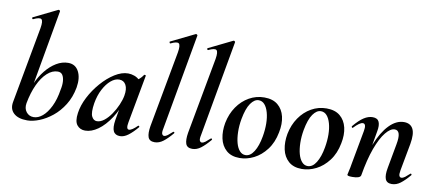

<svg xmlns="http://www.w3.org/2000/svg" viewBox="-67 -976 2814 1240"><g transform="rotate(10 1340.0 -356.0)"><path d="M154 13Q95 13 65.5 -14Q36 -41 44 -87L136 -589Q144 -637 131.5 -647Q119 -657 78 -637Q74 -636 72 -642Q70 -648 74 -649L229 -725Q234 -727 238 -723Q242 -719 241 -717L131 -96Q125 -61 143 -38Q161 -15 191 -15Q221 -15 249.5 -39Q278 -63 300.5 -109Q323 -155 333 -220Q340 -251 338 -276.5Q336 -302 326 -317Q316 -332 295 -332Q259 -332 226 -302Q193 -272 168.5 -219Q144 -166 131 -96L120 -116Q129 -173 151.5 -224.5Q174 -276 205.5 -315Q237 -354 274.5 -376.5Q312 -399 352 -399Q399 -399 421 -357.5Q443 -316 432 -251Q420 -186 389 -136.5Q358 -87 317 -54Q276 -21 233 -4Q190 13 154 13Z M534 13Q500 13 480.5 -11.5Q461 -36 469 -91Q476 -142 503.5 -195.5Q531 -249 571.5 -295.5Q612 -342 657.5 -370.5Q703 -399 745 -399Q765 -399 786 -391.5Q807 -384 822.5 -367.5Q838 -351 840 -324L780 -357Q797 -359 815.5 -373Q834 -387 847 -407Q849 -410 854.5 -408Q860 -406 859 -404L801 -89Q792 -42 812 -42Q822 -42 836 -51.5Q850 -61 866 -77Q869 -80 873 -76Q877 -72 874 -69Q843 -32 815.5 -11.5Q788 9 762 9Q730 9 718.5 -14.5Q707 -38 715 -89L740 -229L761 -246Q737 -164 699 -106Q661 -48 618 -17.5Q575 13 534 13ZM598 -60Q622 -60 646 -79Q670 -98 690.5 -128Q711 -158 725.5 -191.5Q740 -225 745 -253Q753 -298 739 -324Q725 -350 695 -350Q667 -350 640 -327Q613 -304 592 -264Q571 -224 562 -172Q552 -109 564 -84.5Q576 -60 598 -60Z M989 9Q955 9 946 -16Q937 -41 945 -89L1037 -589Q1045 -637 1032.5 -647Q1020 -657 979 -637Q975 -636 973 -642Q971 -648 975 -649L1130 -725Q1135 -727 1139 -723Q1143 -719 1142 -717L1030 -89Q1024 -61 1029 -51.5Q1034 -42 1042 -42Q1053 -42 1066 -52Q1079 -62 1095 -77Q1099 -81 1103 -77Q1107 -73 1103 -69Q1072 -32 1045 -11.5Q1018 9 989 9Z M1236 9Q1202 9 1193 -16Q1184 -41 1192 -89L1284 -589Q1292 -637 1279.5 -647Q1267 -657 1226 -637Q1222 -636 1220 -642Q1218 -648 1222 -649L1377 -725Q1382 -727 1386 -723Q1390 -719 1389 -717L1277 -89Q1271 -61 1276 -51.5Q1281 -42 1289 -42Q1300 -42 1313 -52Q1326 -62 1342 -77Q1346 -81 1350 -77Q1354 -73 1350 -69Q1319 -32 1292 -11.5Q1265 9 1236 9Z M1547 14Q1492 14 1459.5 -15Q1427 -44 1417 -91Q1407 -138 1417 -193Q1429 -254 1461 -300.5Q1493 -347 1539 -373Q1585 -399 1638 -399Q1694 -399 1727 -371.5Q1760 -344 1771 -297.5Q1782 -251 1770 -193Q1757 -125 1721.5 -78.5Q1686 -32 1640 -9Q1594 14 1547 14ZM1581 -11Q1613 -11 1636.5 -48.5Q1660 -86 1671 -149Q1679 -194 1678.5 -234.5Q1678 -275 1669 -307Q1660 -339 1644 -357Q1628 -375 1605 -375Q1577 -375 1553 -341Q1529 -307 1516 -236Q1508 -191 1509 -150Q1510 -109 1518.5 -78Q1527 -47 1543 -29Q1559 -11 1581 -11Z M1955 14Q1900 14 1867.5 -15Q1835 -44 1825 -91Q1815 -138 1825 -193Q1837 -254 1869 -300.5Q1901 -347 1947 -373Q1993 -399 2046 -399Q2102 -399 2135 -371.5Q2168 -344 2179 -297.5Q2190 -251 2178 -193Q2165 -125 2129.5 -78.5Q2094 -32 2048 -9Q2002 14 1955 14ZM1989 -11Q2021 -11 2044.5 -48.5Q2068 -86 2079 -149Q2087 -194 2086.5 -234.5Q2086 -275 2077 -307Q2068 -339 2052 -357Q2036 -375 2013 -375Q1985 -375 1961 -341Q1937 -307 1924 -236Q1916 -191 1917 -150Q1918 -109 1926.5 -78Q1935 -47 1951 -29Q1967 -11 1989 -11Z M2544 9Q2511 9 2501.5 -16Q2492 -41 2501 -89L2530 -248Q2548 -342 2503 -342Q2475 -342 2444 -304Q2413 -266 2386 -192.5Q2359 -119 2341 -12L2323 -13Q2343 -132 2377.5 -218.5Q2412 -305 2457.5 -352Q2503 -399 2554 -399Q2596 -399 2613 -367Q2630 -335 2618 -267L2585 -89Q2580 -61 2584.5 -51.5Q2589 -42 2598 -42Q2609 -42 2622 -52Q2635 -62 2651 -77Q2654 -81 2658 -77Q2662 -73 2659 -69Q2628 -32 2601 -11.5Q2574 9 2544 9ZM2285 8Q2266 8 2259 5.5Q2252 3 2252 0Q2252 -4 2257.5 -26Q2263 -48 2267 -74L2308 -297Q2317 -346 2293 -346Q2283 -346 2268.5 -336Q2254 -326 2235 -306Q2232 -302 2228 -306.5Q2224 -311 2227 -315Q2263 -358 2292 -376.5Q2321 -395 2349 -395Q2381 -395 2391 -372.5Q2401 -350 2393 -309L2341 -12Q2336 8 2285 8Z"/></g></svg>

Font: Cormorant
Style: Bold Italic
Weight: 700
Italic angle: -10°
Designer: Christian Thalmann (Catharsis Fonts)
Foundry: Catharsis Fonts
Version: Version 4.000